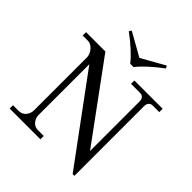

<svg xmlns="http://www.w3.org/2000/svg" viewBox="-250 -1095 1267 1267"><g transform="rotate(45 383.5 -461.5)"><path d="M234.4 -917 245.1 -933.6 408.2 -841.8 571.3 -933.6 582 -917Q472.7 -835 423.8 -771.5H392.6Q343.8 -835 234.4 -917ZM39.1 0V-31.2H93.8Q124 -31.2 142.6 -54Q161.1 -76.7 161.1 -105.5V-602.1Q161.1 -611.3 155.5 -626.7Q149.9 -642.1 138.7 -654.8Q115.2 -681.6 88.9 -681.6H39.1V-712.9H219.7L612.3 -176.8V-639.6Q612.3 -659.2 602.5 -670.4Q592.8 -681.6 574.2 -681.6H490.2V-712.9H753.9V-681.6H694.3Q675.8 -681.6 665.5 -670.4Q655.3 -659.2 655.3 -639.6V11.7H638.7L204.1 -578.6V-105.5Q204.1 -76.7 222.7 -54Q241.2 -31.2 271.5 -31.2H326.2V0Z"/></g></svg>

Font: Theano Modern
Style: Regular
Weight: 400
Designer: Alexey Kryukov
Version: Version 2.00